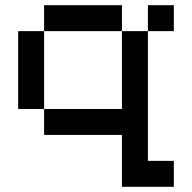

<svg xmlns="http://www.w3.org/2000/svg" viewBox="-20 -520 740 740"><path d="M50 -100H150V-400H450V-100H150V0H450V200H650V100H550V-400H450V-500H150V-400H50ZM550 -400H650V-500H550Z"/></svg>

Font: Connection Serif
Style: Regular
Weight: 400
Version: Version 0.2